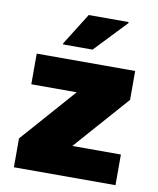

<svg xmlns="http://www.w3.org/2000/svg" viewBox="-81 -781 695 845"><g transform="rotate(10 266.0 -358.5)"><path d="M39 0V-129L254 -373H51V-510H491V-381L276 -137H493V0ZM158 -570V-575L247 -717H425V-712L290 -570Z"/></g></svg>

Font: Saira ExtraBold
Style: Regular
Weight: 800
Designer: Hector Gatti with collaboration of the Omnibus-Type team
Foundry: Omnibus-Type
Version: Version 1.100; ttfautohint (v1.8.3)